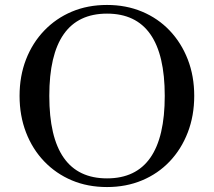

<svg xmlns="http://www.w3.org/2000/svg" viewBox="-20 -744 863 775"><path d="M412 11Q334 11 270 -16Q206 -43 158.5 -92.5Q111 -142 85 -209.5Q59 -277 59 -357Q59 -437 85 -504Q111 -571 158.5 -620.5Q206 -670 270 -697Q334 -724 412 -724Q489 -724 553.5 -697Q618 -670 665 -620.5Q712 -571 738 -504Q764 -437 764 -357Q764 -277 738 -209.5Q712 -142 665 -92.5Q618 -43 553.5 -16Q489 11 412 11ZM412 -24Q645 -24 645 -357Q645 -689 412 -689Q179 -689 179 -357Q179 -24 412 -24Z"/></svg>

Font: Baskervville Medium
Style: Regular
Weight: 500
Version: Version 1.100